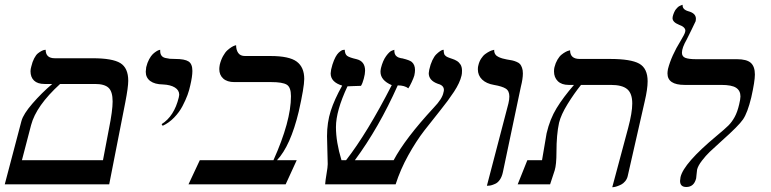

<svg xmlns="http://www.w3.org/2000/svg" viewBox="-34 -766 3205 798"><path d="M360.8 -417H215.8Q116.2 -326.2 95.2 -246.1L57.1 -100.1H394L418.9 -231Q434.1 -306.6 434.1 -344.2Q434.1 -385.3 417.2 -401.1Q400.4 -417 360.8 -417ZM419.9 0H-14.2L55.2 -263.2Q63 -292 101.1 -335.9Q139.2 -379.9 183.1 -417H150.9Q122.1 -417 107.4 -431.2Q92.8 -445.3 92.8 -470.2Q92.8 -478.5 96.2 -490.2Q100.6 -509.3 108.2 -523.7Q115.7 -538.1 123.8 -544.4Q131.8 -550.8 139.2 -554.4Q146.5 -558.1 151.4 -558.6L155.8 -559.1Q155.8 -523.9 193.8 -523.9H351.1Q433.6 -523.9 466.3 -503.7Q499 -483.4 499 -430.2Q499 -403.8 486.8 -340.8Z M642.1 -243.2 637.7 -250Q689.9 -282.7 709 -360.8Q710.9 -368.7 710.9 -372.1Q710.9 -391.1 692.9 -402.3Q674.8 -413.6 643.1 -415Q608.9 -415.5 590.3 -429.4Q571.8 -443.4 571.8 -467.8Q571.8 -473.1 573.7 -486.8Q578.1 -505.4 585.9 -519.8Q593.8 -534.2 601.3 -541.3Q608.9 -548.3 616 -552.7Q623 -557.1 627.4 -558.1L631.8 -559.1V-554.2Q631.8 -542.5 637 -535.2Q642.1 -527.8 653.1 -525.1Q664.1 -522.5 671.9 -521.7Q679.7 -521 693.8 -521Q733.4 -521 749.5 -510.7Q765.6 -500.5 765.6 -471.2Q765.6 -448.2 756.8 -411.1Q752.9 -392.1 745.4 -371.3Q737.8 -350.6 724.6 -325.2Q711.4 -299.8 689.9 -277.6Q668.5 -255.4 642.1 -243.2Z M1090.3 -533.2Q1168 -533.2 1199.2 -510Q1230.5 -486.8 1230.5 -438Q1230.5 -403.8 1207.5 -301.8Q1173.3 -159.7 1117.2 -100.1H1199.2L1153.3 0H749.5L796.4 -100.1H1102.5Q1175.3 -262.2 1175.3 -366.2Q1175.3 -403.8 1157.5 -414.3Q1139.6 -424.8 1094.2 -424.8H940.4Q910.2 -424.8 893.8 -439.5Q877.4 -454.1 877.4 -479Q877.4 -485.4 879.4 -497.1Q884.3 -517.1 893.1 -533Q901.9 -548.8 910.9 -556.9Q919.9 -564.9 928.2 -570.1Q936.5 -575.2 941.9 -576.7L947.3 -578.1Q947.3 -558.6 956.1 -545.9Q964.8 -533.2 984.4 -533.2Z M1884.3 -452.1Q1877.4 -421.9 1853 -384.8Q1828.6 -347.7 1796.4 -307.9Q1764.2 -268.1 1730 -223.9Q1695.8 -179.7 1662.8 -120.4Q1629.9 -61 1610.4 0H1317.4Q1318.4 -15.6 1323.2 -43.7Q1328.1 -71.8 1328.1 -84Q1328.1 -94.2 1326.7 -138.2Q1325.2 -182.1 1325.2 -200.2Q1325.2 -256.8 1340.6 -304.9Q1356 -353 1388.2 -410.2Q1340.3 -424.8 1340.3 -460.9Q1340.3 -465.3 1342.3 -477.1Q1347.2 -499 1354 -515.1Q1360.8 -531.2 1366.9 -539.3Q1373 -547.4 1379.6 -552.2Q1386.2 -557.1 1389.9 -558.1Q1393.6 -559.1 1397 -559.1H1398.9Q1399.4 -541 1408.7 -533.9Q1418 -526.9 1448.2 -520Q1483.4 -511.2 1483.4 -472.2Q1483.4 -459 1478 -439Q1472.7 -418.9 1466.3 -409.2Q1451.7 -409.2 1434.8 -408.2Q1418 -407.2 1410.2 -407.2Q1362.3 -305.2 1362.3 -237.8Q1362.3 -175.8 1385.3 -100.1H1404.3Q1492.2 -212.9 1594.2 -412.1Q1547.4 -432.1 1547.4 -467.8Q1547.4 -473.1 1549.3 -482.9Q1557.1 -514.2 1571 -533.2Q1585 -552.2 1595.2 -555.7L1605 -559.1Q1604.5 -549.3 1606.9 -542.5Q1609.4 -535.6 1614.3 -532Q1619.1 -528.3 1623 -526.9Q1627 -525.4 1633.3 -523.9Q1638.2 -523.9 1640.1 -522.9Q1668 -516.1 1677.2 -508.8Q1690.9 -497.1 1690.9 -475.1Q1690.9 -465.3 1688 -452.1Q1685.1 -441.9 1677 -424.6Q1668.9 -407.2 1663.1 -398.9Q1647.5 -411.1 1619.1 -411.1Q1540.5 -234.9 1440.9 -100.1H1602.1Q1649.4 -189.5 1769 -318.8Q1804.7 -356 1809.1 -381.8Q1811 -387.7 1811 -392.1Q1811 -411.1 1786.6 -417.5Q1786.1 -417.5 1785.9 -417.7Q1785.6 -418 1785.2 -418Q1748 -431.6 1748 -461.9Q1748 -466.3 1750 -476.1Q1754.9 -498.5 1762.9 -515.4Q1771 -532.2 1779.1 -540Q1787.1 -547.9 1794.2 -552.7Q1801.3 -557.6 1805.7 -558.6L1810.1 -559.1V-554.2Q1810.1 -549.8 1811 -546.4Q1812 -543 1812.7 -540.5Q1813.5 -538.1 1816.2 -535.6Q1818.8 -533.2 1820.1 -532Q1821.3 -530.8 1825.2 -529.1Q1829.1 -527.3 1830.3 -526.9Q1831.5 -526.4 1836.2 -524.7Q1840.8 -522.9 1841.3 -522.9Q1842.3 -522.5 1847.4 -520.8Q1852.5 -519 1855.7 -517.6Q1858.9 -516.1 1864 -513.2Q1869.1 -510.3 1872.6 -506.8Q1876 -503.4 1879.4 -498.5Q1882.8 -493.7 1884.5 -486.8Q1886.2 -480 1886.2 -472.2Q1886.2 -459 1884.3 -452.1Z M1989.7 5.9 2079.1 -335.9Q2083 -352.1 2083 -365.2Q2083 -388.2 2068.1 -397.7Q2053.2 -407.2 2019 -413.1Q1987.3 -418.5 1969.7 -435.5Q1952.1 -452.6 1952.1 -478Q1952.1 -488.3 1954.1 -494.1Q1957.5 -509.8 1965.6 -522.2Q1973.6 -534.7 1982.7 -541.3Q1991.7 -547.9 2000.2 -552.2Q2008.8 -556.6 2014.6 -557.6L2020 -559.1V-556.2Q2020 -546.9 2024.9 -539.8Q2029.8 -532.7 2039.3 -528.6Q2048.8 -524.4 2054.9 -522.9Q2061 -521.5 2071.8 -519Q2086.9 -516.6 2095 -514.9Q2103 -513.2 2113 -509Q2123 -504.9 2127.7 -499.3Q2132.3 -493.7 2135.7 -484.1Q2139.2 -474.6 2139.2 -460.9Q2139.2 -438.5 2130.9 -405.8L2056.2 -50.8Q2052.2 -31.7 2043.7 -19.3Q2035.2 -6.8 2024.2 -2Q2013.2 2.9 2006.6 4.4Q2000 5.9 1993.2 5.9Z M2510.7 12.2 2576.7 -233.9Q2593.8 -297.9 2593.8 -335.9Q2593.8 -377.9 2572.8 -395.5Q2551.8 -413.1 2504.9 -413.1H2380.9Q2352.1 -377.4 2325 -333.5Q2297.9 -289.6 2289.6 -255.9Q2278.8 -206.5 2278.8 -133.8Q2278.8 -82 2271.5 -58.1L2252.4 0H2117.7L2157.7 -100.1H2218.8Q2236.8 -209 2237.8 -211.9Q2251.5 -271 2279.3 -316.4Q2307.1 -361.8 2351.6 -413.1H2329.6Q2300.3 -413.1 2284.4 -428.7Q2268.6 -444.3 2268.6 -469.2Q2268.6 -480 2270.5 -486.8Q2274.9 -504.4 2283 -518.1Q2291 -531.7 2299.8 -538.8Q2308.6 -545.9 2316.9 -550.3Q2325.2 -554.7 2330.6 -555.7L2335.4 -557.1Q2335.4 -521 2375.5 -521H2501.5Q2587.9 -521 2622.8 -501.5Q2657.7 -481.9 2657.7 -428.2Q2657.7 -396 2645.5 -344.2L2574.7 -33.2Q2571.8 -21.5 2564.2 -12.5Q2556.6 -3.4 2547.9 1Q2539.1 5.4 2530.5 8.3Q2522 11.2 2516.1 11.7Z M2820.3 -602.1Q2800.3 -567.4 2800.3 -546.9Q2800.3 -530.8 2814.9 -525.4Q2829.6 -520 2858.4 -520H3028.3Q3069.3 -520 3086.4 -504.9Q3103.5 -489.7 3103.5 -456.1Q3103.5 -428.2 3088.4 -360.8Q3072.8 -296.9 3054.2 -269.8Q3035.6 -242.7 2967.3 -182.1Q2932.1 -150.4 2915.8 -134.8Q2899.4 -119.1 2883.3 -98.1Q2867.2 -77.1 2863.3 -61Q2861.8 -52.7 2861.1 -41.3Q2860.4 -29.8 2859.4 -24.9Q2850.6 11.2 2818.4 11.2Q2792.5 11.2 2792.5 -14.2Q2792.5 -18.1 2794.4 -29.8Q2807.6 -87.4 2944.3 -201.2Q2979 -230 2993.7 -244.6Q3008.3 -259.3 3019.5 -279.8Q3030.8 -300.3 3038.1 -332Q3043.5 -354.5 3043.5 -365.2Q3043.5 -389.2 3025.6 -401.1Q3007.8 -413.1 2963.4 -413.1H2811.5Q2740.2 -413.1 2740.2 -460.9Q2740.2 -467.3 2742.2 -479Q2756.3 -534.2 2795.4 -597.2Q2811.5 -624 2813.5 -632.8Q2814.5 -634.8 2814.5 -638.2Q2814.5 -653.8 2788.1 -663.1Q2761.2 -673.8 2761.2 -690.9Q2761.2 -691.9 2761.7 -694.3Q2762.2 -696.8 2762.2 -698.2Q2764.6 -707.5 2768.1 -715.1Q2771.5 -722.7 2775.1 -727.3Q2778.8 -731.9 2782.7 -735.6Q2786.6 -739.3 2790.3 -741Q2793.9 -742.7 2796.6 -743.9Q2799.3 -745.1 2801.3 -745.6L2803.2 -746.1Q2801.3 -726.6 2827.1 -719.2Q2858.4 -710.9 2858.4 -688Q2858.4 -682.1 2857.4 -678.2Q2856.4 -675.8 2840.1 -642.1Q2823.7 -608.4 2820.3 -602.1Z"/></svg>

Font: Common Serif Medium
Style: Italic
Weight: 500
Italic angle: -12°
Designer: Philipp H. Poll, Khaled Hosny
Foundry: Stefan Peev, Context Ltd.
Version: Version 1.026